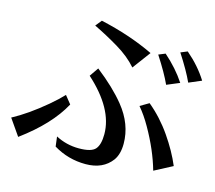

<svg xmlns="http://www.w3.org/2000/svg" viewBox="-119 -887 1181 1056"><g transform="rotate(15 472.0 -358.5)"><path d="M-8.8 -107.4Q77.1 -153.3 175.8 -236.3Q219.7 -273.4 250 -305.7L286.1 -260.7Q216.8 -132.8 55.7 -14.6ZM261.7 -72.3Q323.2 -40 394 -40Q464.8 -40 487.3 -65.9Q509.8 -91.8 509.8 -151.4Q509.8 -295.9 348.6 -441.4L383.8 -492.2Q486.3 -412.1 546.9 -336.9Q626 -239.3 626 -127.9Q626 -69.3 600.6 -33.2Q550.8 34.2 451.7 34.2Q352.5 34.2 268.6 -16.6ZM306.6 -715.8 335 -751Q502.9 -713.9 639.6 -648.4L563.5 -545.9Q518.6 -597.7 448.2 -639.6Q377.9 -681.6 306.6 -715.8ZM656.2 -351.6 706.1 -380.9Q779.3 -320.3 835.4 -239.3Q891.6 -158.2 923.8 -81.1L821.3 -27.3Q790 -137.7 723.6 -253.9Q691.4 -310.5 656.2 -351.6ZM682.6 -651.4 720.7 -667Q793.9 -602.5 839.8 -532.2L767.6 -502Q740.2 -562.5 682.6 -651.4ZM796.9 -694.3 835 -710Q908.2 -647.5 953.1 -575.2L881.8 -544.9Q854.5 -605.5 796.9 -694.3Z"/></g></svg>

Font: GenEi LateMin P v2
Style: Medium
Weight: 500
Designer: o_tamon (Modified)
Foundry: o_tamon / Adobe Systems Incorporated / FONT 910 / Philipp H. Poll
Version: Version 2.1;Original Version 1.004